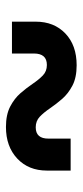

<svg xmlns="http://www.w3.org/2000/svg" viewBox="162 -672 275 639"><g transform="rotate(-90 299.5 -352.5)"><path d="M51.3 -254.9V-334Q51.3 -395 91.3 -432.6Q131.3 -470.2 196.3 -470.2Q237.3 -470.2 264.4 -456.1Q291.5 -441.9 308.8 -421.9Q326.2 -401.9 340.1 -381.3Q354 -360.8 367.9 -347.4Q381.8 -334 402.8 -334Q440.9 -334 440.9 -377V-450.2H546.9V-371.1Q546.9 -310.1 507.6 -272.5Q468.3 -234.9 401.9 -234.9Q360.8 -234.9 334 -249Q307.1 -263.2 289.8 -283.2Q272.5 -303.2 258.5 -323.7Q244.6 -344.2 230.5 -357.7Q216.3 -371.1 195.3 -371.1Q157.2 -371.1 157.7 -328.1V-254.9Z"/></g></svg>

Font: UDEV Gothic 35
Style: Bold
Weight: 700
Version: v2.1.0; ttfautohint (v1.8.4.7-5d5b-dirty) -l 6 -r 45 -G 200 